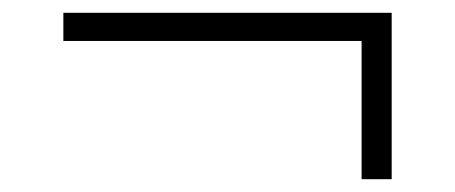

<svg xmlns="http://www.w3.org/2000/svg" viewBox="-20 -432 711 300"><path d="M545 -152V-368H79V-412H592V-152Z"/></svg>

Font: Nunito Sans 7pt SemiExpanded ExtraLight
Style: Regular
Weight: 250
Width: 6
Designer: Vernon Adams
Foundry: Vernon Adams
Version: Version 3.101;gftools[0.9.27]